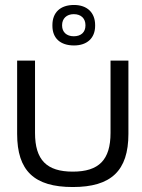

<svg xmlns="http://www.w3.org/2000/svg" viewBox="-20 -744 570 773"><path d="M49 -205C49 -56 118 9 273 9C427 9 497 -56 497 -205V-500H425V-209C425 -100 378 -53 273 -53C168 -53 121 -100 121 -209V-500H49ZM191 -640C191 -591 222 -561 278 -561C331 -561 363 -591 363 -640V-643C363 -693 331 -724 278 -724C222 -724 191 -693 191 -643ZM230 -641V-643C230 -669 248 -687 277 -687C307 -687 324 -669 324 -643V-641C324 -615 307 -598 277 -598C248 -598 230 -615 230 -641Z"/></svg>

Font: LT Wave Text Light
Style: Regular
Weight: 300
Designer: Daniel Lyons
Version: Version 2.5 (Glyphs App)